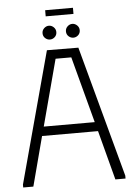

<svg xmlns="http://www.w3.org/2000/svg" viewBox="-60 -953 694 998"><g transform="rotate(-5 287.0 -454.0)"><path d="M20 0V-15L205 -700L369 -699L554 -15V0H501L433 -258H141L73 0ZM154 -306H420L328 -652H246ZM226 -754Q212 -754 201 -764Q190 -774 190 -790Q190 -805 201 -815.5Q212 -826 226 -826Q240 -826 251 -815.5Q262 -805 262 -790Q262 -774 251 -764Q240 -754 226 -754ZM348 -753Q334 -753 323 -763Q312 -773 312 -789Q312 -804 323 -814.5Q334 -825 348 -825Q362 -825 373 -814.5Q384 -804 384 -789Q384 -773 373 -763Q362 -753 348 -753ZM214 -908H359V-876H214Z"/></g></svg>

Font: Phudu Light
Style: Regular
Weight: 300
Version: Version 1.005;gftools[0.9.23]